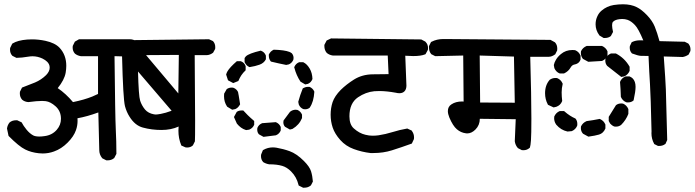

<svg xmlns="http://www.w3.org/2000/svg" viewBox="-20 -749 3249 898"><path d="M250 -336.9Q288.1 -311 321.3 -271.5Q374 -282.2 411.6 -297.4Q425.3 -303.2 438.5 -309.6V-486.3H357.9Q342.3 -488.8 330.6 -498Q319.8 -509.8 319.8 -526.4Q319.8 -529.8 320.3 -534.2L330.1 -554.2L349.6 -565.4H586.9Q606.4 -565.4 620.1 -553.2Q630.4 -540 630.4 -523.4Q630.4 -520 629.9 -515.1L620.1 -496.6Q610.4 -489.7 601.1 -487.1Q591.8 -484.4 582 -484.4Q582 -484.4 515.6 -486.3Q518.6 -200.7 521.5 -144.3Q524.4 -87.9 524.4 -31.2V-29.3L514.2 -9.8L512.7 -8.8Q501 1 482.9 1Q481 1 477.5 1L459 -8.3L457.5 -9.8Q444.3 -26.4 444.3 -46.9L439.9 -223.1Q388.2 -204.1 342.3 -195.8Q342.8 -189.9 342.8 -184.6Q342.8 -161.6 335.4 -140.6Q325.2 -110.8 296.1 -81.8Q267.1 -52.7 232.4 -40.5Q207 -31.2 179.7 -31.2Q170.9 -31.2 161.6 -32.2Q125.5 -36.1 98.1 -49.8Q68.8 -64 20 -113.3L12.7 -147.9Q15.1 -164.6 24.9 -176.3Q37.1 -186.5 55.2 -186.5Q57.1 -186.5 60.5 -186.5L81.1 -176.8Q89.4 -160.6 104.5 -142.1Q119.1 -124.5 135.3 -115.7Q145.5 -110.4 164.1 -110.4Q174.3 -110.4 187.5 -112.3Q223.6 -116.7 245.6 -142.1Q265.1 -164.6 265.1 -193.4Q265.1 -229.5 239.7 -252Q216.3 -272.9 193.8 -275.9Q186.5 -276.9 176.8 -276.9Q152.8 -276.9 112.8 -271.5Q95.7 -272.5 83.5 -282.7Q72.8 -294.9 72.8 -311.5Q72.8 -314.9 73.2 -319.8L83 -339.4Q116.2 -352.1 144 -363.3Q172.9 -375.5 195.8 -397.9Q212.4 -415 212.4 -432.6Q212.4 -441.9 209 -448.5Q205.6 -455.1 200.7 -460Q192.4 -468.3 178.7 -475.1Q155.8 -485.8 132.3 -485.8Q123.5 -485.8 115.2 -484.4Q79.6 -478.5 58.6 -478.5H56.6L38.1 -487.8L37.1 -488.8Q26.9 -500 26.9 -516.6Q26.9 -520 27.3 -524.4L37.1 -544.4L39.1 -545.9Q63 -560.5 106.4 -564Q117.7 -564.9 129.4 -564.9Q160.6 -564.9 192.4 -558.1Q237.3 -548.3 258.8 -525.4Q290 -491.7 290 -441.4Q290 -425.8 287.1 -408.7Q281.2 -375.5 250 -336.9Z M815.4 -157.2Q780.3 -141.1 735.4 -141.1Q689.5 -141.1 648.4 -152.3Q611.3 -162.1 585.9 -203.1Q571.8 -225.1 564.5 -252.4Q555.7 -287.1 550.8 -487.3Q542.5 -485.8 533.7 -485.8Q513.7 -485.8 493.2 -495.6L492.2 -497.1Q482.4 -508.8 482.4 -526.9Q482.4 -528.8 482.4 -532.2L491.7 -549.8L493.2 -551.3Q505.9 -561 522.9 -561Q527.3 -561 531.7 -560.5L957.5 -565.4L975.6 -557.1L976.6 -556.2Q986.8 -544.9 986.8 -528.3Q986.8 -524.9 986.3 -520L976.6 -502.4Q961.9 -491.7 948.2 -491.2H890.6Q892.6 -269.5 892.6 -185.1Q892.6 -100.6 891.6 -87.9L882.3 -69.3L881.3 -68.4Q871.1 -59.1 855.5 -59.1Q848.6 -59.1 846.7 -60.1L828.1 -68.4Q820.8 -86.4 817.6 -103.3Q814.5 -120.1 814.5 -137.7Q814.5 -138.2 815.4 -157.2ZM699.7 -214.4Q703.6 -213.4 707.3 -213.4Q710.9 -213.4 716.3 -213.9Q721.7 -214.4 731.9 -216.3Q753.4 -220.2 782.7 -231L625.5 -414.6Q628.4 -300.3 635.5 -278.1Q642.6 -255.9 658.2 -236.8Q673.3 -219.2 699.7 -214.4ZM814 -312 816.4 -492.2 663.1 -491.2Z M1239.3 19.5H1238.8Q1223.6 17.1 1210.4 8.8L1210 7.8Q1200.7 -2.9 1200.7 -18.6Q1200.7 -24.9 1201.7 -27.3L1209.5 -46.4L1211.9 -47.9Q1232.4 -59.6 1255.9 -59.6Q1264.2 -59.6 1273.4 -58.1Q1304.7 -52.7 1334.5 -42Q1367.2 -30.3 1401.4 3.9Q1428.2 30.8 1434.8 52.2Q1441.4 73.7 1443.4 100.1L1434.1 118.2L1432.6 119.1Q1420.9 128.9 1402.8 128.9Q1400.9 128.9 1397.5 128.9L1377 118.7L1376 115.2Q1367.2 78.6 1341.3 52.7Q1321.8 33.2 1300.3 26.9Q1275.4 19.5 1239.3 19.5ZM1183.1 -142.6Q1183.1 -148.9 1184.3 -152.1Q1185.5 -155.3 1187.7 -158.2Q1189.9 -161.1 1192.4 -164.1Q1197.8 -169.4 1206.1 -172.9L1270 -177.7Q1286.1 -170.9 1292.5 -156.2L1293 -154.8V-139.2Q1290.5 -132.8 1288.1 -129.9Q1285.6 -127 1283.9 -125.2Q1282.2 -123.5 1280.3 -121.6Q1276.4 -118.7 1270.5 -116.2L1212.4 -108.9L1191.4 -120.6L1190.4 -121.6Q1183.1 -129.9 1183.1 -142.6ZM1110.4 -232.4Q1112.8 -232.4 1117.7 -232.4Q1127 -222.2 1138.2 -210.9Q1149.4 -199.7 1168.9 -183.1V-165.5Q1162.1 -149.4 1145.5 -142.6L1131.3 -140.6L1129.4 -141.1Q1106 -148.4 1087.9 -170.9L1074.2 -201.7L1086.9 -225.1L1087.9 -226.1Q1096.7 -232.4 1110.4 -232.4ZM1305.2 -177.2Q1305.2 -180.2 1306.2 -185.5L1336.4 -226.1Q1348.6 -235.8 1362.8 -235.8Q1368.7 -235.8 1371.1 -234.9Q1385.7 -228.5 1392.1 -213.9L1392.6 -212.4V-196.8Q1379.4 -164.6 1348.6 -146.5L1347.7 -146L1335.9 -143.1L1313.5 -155.8L1312.5 -156.7Q1305.2 -165 1305.2 -177.2ZM1027.8 -298.8Q1027.8 -303.7 1028.3 -311L1040 -331.5L1041.5 -333Q1051.8 -339.4 1063.5 -339.4Q1069.8 -339.4 1073.2 -337.9Q1086.9 -332 1093.3 -318.8Q1095.2 -312 1103 -261.2Q1098.1 -252.4 1093 -247.3Q1087.9 -242.2 1080.6 -238.8L1065.9 -235.8L1042.5 -250L1041.5 -251.5Q1027.8 -272.5 1027.8 -298.8ZM1396 -335.4Q1408.7 -342.8 1420.4 -342.8Q1424.3 -342.8 1427.7 -342.8Q1443.4 -335.9 1449.7 -321.3L1450.2 -319.8Q1447.3 -272.9 1429.2 -246.6L1428.7 -245.6L1427.7 -244.6Q1418.5 -237.8 1406.7 -237.8Q1400.9 -237.8 1398.4 -238.8Q1383.8 -245.1 1377.4 -260.3L1375 -272.9Q1383.3 -304.2 1396 -335.4ZM1379.4 -458H1398.4Q1408.2 -453.1 1415.3 -445.8Q1422.4 -438.5 1428.7 -427.7Q1440.4 -407.7 1441.4 -379.4Q1437.5 -370.1 1432.4 -365Q1427.2 -359.9 1420.4 -356.9L1407.7 -354L1385.3 -367.2Q1365.7 -397 1356.9 -431.6L1356 -434.1L1356.9 -436.5Q1363.3 -451.2 1377.9 -457.5ZM1087.9 -462.9H1106Q1114.7 -459.5 1120.1 -454.1Q1125.5 -448.7 1128.9 -439.9V-420.4Q1116.2 -408.2 1108.6 -396.7Q1101.1 -385.3 1094.7 -370.1L1070.8 -360.4L1046.4 -373.5L1037.6 -400.4Q1040 -408.7 1043.9 -415.5Q1055.2 -434.6 1087.9 -462.9ZM1124 -458V-477.5Q1126.5 -481.9 1129.9 -485.4Q1143.6 -499 1199.7 -512.2Q1206.1 -509.8 1209 -507.6Q1211.9 -505.4 1214.8 -502.9Q1220.2 -497.6 1223.6 -488.8V-471.7Q1214.4 -453.6 1193.4 -446.3Q1174.8 -439.5 1147.5 -435.1L1145 -436Q1131.8 -442.4 1125 -456.5ZM1237.3 -488.8Q1237.3 -490.7 1237.3 -494.1Q1241.7 -502.4 1246.8 -507.6Q1252 -512.7 1260.3 -516.6Q1311 -515.1 1333.5 -506.3Q1339.8 -503.9 1345.2 -499.5Q1353 -489.7 1353 -478Q1353 -472.2 1352.1 -470Q1351.1 -467.8 1350.1 -465.8Q1349.1 -463.9 1348.1 -462.4Q1341.8 -452.6 1330.6 -447.8L1318.4 -445.3Q1283.7 -452.1 1247.6 -460.9L1245.6 -462.9Q1237.3 -473.6 1237.3 -488.8Z M1535.6 -271.5Q1545.4 -299.8 1573.7 -328.6Q1600.1 -354.5 1635.7 -377Q1673.3 -400.4 1721.2 -401.4Q1761.7 -402.3 1797.4 -402.3L1793.5 -489.3H1536.6Q1520 -491.7 1508.3 -501.5Q1497.1 -514.6 1497.1 -533.7Q1497.1 -535.6 1497.1 -539.1L1507.8 -559.6L1528.3 -569.3L1950.2 -564.5L1969.7 -554.2L1970.2 -553.2Q1981.9 -542 1981.9 -524.4Q1981.9 -521 1981.4 -516.1L1970.2 -495.6L1967.8 -494.6Q1948.7 -486.8 1912.6 -486.8Q1895.5 -486.8 1875.5 -488.3L1880.9 -347.7Q1880.4 -330.6 1871.6 -321.8Q1862.8 -313 1848.1 -313Q1840.3 -313 1830.6 -315.4Q1787.6 -323.2 1753.9 -323.2Q1741.7 -323.2 1730.5 -322.3Q1690.4 -318.4 1654.3 -293.9Q1614.3 -266.6 1614.3 -205.1Q1614.3 -166.5 1634.8 -148.4Q1660.2 -125.5 1689 -118.7Q1706.5 -114.3 1721.9 -114.3Q1737.3 -114.3 1750.5 -116.2Q1783.2 -121.1 1815.9 -131.3Q1848.6 -141.6 1884.8 -147.9L1905.8 -138.2L1906.7 -136.2Q1916.5 -123 1916.5 -106.4Q1916.5 -103 1916 -98.6L1906.2 -77.6Q1857.9 -60.1 1813 -45.9Q1772.5 -33.2 1726.1 -33.2Q1716.8 -33.2 1712.9 -33.2Q1671.9 -38.1 1634.8 -51.8Q1597.2 -65.4 1571.5 -94.2Q1545.9 -123 1536.1 -152.1Q1526.4 -181.2 1526.4 -212.4Q1526.4 -243.7 1535.6 -271.5Z M2165 -125Q2162.1 -125 2159.2 -125.5Q2135.3 -128.4 2116.7 -144.5Q2098.1 -160.2 2081.5 -199.7Q2074.7 -216.3 2074.7 -229.5Q2074.7 -250.5 2091.8 -261.2Q2111.8 -274.4 2141.1 -274.4Q2144.5 -274.4 2148.4 -273.9L2146.5 -489.3L2015.6 -486.3L1997.1 -495.6L1996.1 -497.1Q1986.3 -508.8 1986.3 -527.8Q1986.3 -529.8 1986.3 -533.2L1996.1 -552.7L1998.5 -553.7Q2022.9 -566.4 2053.2 -566.4Q2057.6 -566.4 2062 -566.4L2554.7 -562.5L2575.2 -551.3L2576.2 -550.3Q2586.4 -539.1 2586.4 -521.5Q2586.4 -518.6 2585.9 -513.2L2576.7 -494.6L2574.7 -493.7Q2561.5 -483.9 2546.9 -483.4H2460Q2465.3 -297.4 2465.3 -193.4Q2465.3 -121.1 2463.4 -93.8Q2461.4 -66.4 2458.5 -59.6L2457.5 -57.6L2456.1 -56.6Q2444.3 -46.4 2428.2 -46.4Q2425.3 -46.4 2420.4 -46.9L2402.3 -56.2Q2390.1 -69.8 2387.7 -88.4L2392.1 -191.4L2224.1 -193.4Q2224.1 -163.6 2203.6 -143.1Q2185.5 -125 2165 -125ZM2225.6 -269.5 2387.7 -268.6 2383.8 -484.4 2223.6 -489.3Z M3026.9 -126Q3026.9 -129.9 3027.3 -133.8Q3023.4 -304.2 3020 -356.4Q3016.6 -406.2 3013.2 -487.3Q2990.2 -487.3 2977.3 -487.8Q2964.4 -488.3 2936 -499L2934.6 -500.5Q2925.3 -510.7 2925.3 -525.9Q2925.3 -528.8 2925.8 -533.2L2934.6 -551.8L2937 -552.7Q2953.1 -560.5 2974.1 -560.5Q2981 -560.5 2988.8 -560.1Q2965.8 -615.2 2949.7 -631.8Q2932.1 -650.4 2915 -656.2Q2903.3 -660.2 2889.6 -660.2Q2883.3 -660.2 2876.5 -659.2Q2856.4 -656.7 2847.2 -647Q2842.8 -642.6 2842.8 -630.9Q2842.8 -619.1 2847.2 -599.6L2837.4 -581.1L2835.9 -579.6Q2825.2 -571.3 2809.1 -571.3Q2807.1 -571.3 2803.2 -571.3L2783.7 -583L2782.7 -584.5Q2765.6 -607.9 2765.6 -635.3Q2765.6 -655.3 2773.9 -672.9Q2780.8 -688.5 2793.5 -699.2Q2817.9 -720.2 2850.6 -725.6Q2873.5 -729 2893.6 -729Q2931.6 -729 2958.5 -715.3Q2980.5 -704.6 3005.9 -678.2Q3031.2 -651.9 3042.5 -624Q3053.7 -596.2 3064.5 -556.6L3182.6 -553.7L3199.2 -545.4Q3209.5 -533.2 3209.5 -518.1Q3209.5 -515.1 3209 -510.3L3200.7 -493.7Q3187.5 -484.9 3173.3 -482.4L3084.5 -484.9Q3092.8 -370.1 3094.2 -331.8Q3095.7 -293.5 3100.6 -94.2L3092.3 -75.7L3090.3 -74.7Q3079.1 -66.4 3063 -66.4Q3061 -66.4 3057.6 -66.4L3040 -75.2L3039.1 -77.1Q3026.9 -99.6 3026.9 -126ZM2696.8 -149.9Q2696.8 -152.8 2697.3 -157.7Q2701.7 -166.5 2707.8 -172.4Q2713.9 -178.2 2723.6 -182.6Q2753.4 -186.5 2785.2 -192.9Q2795.4 -188 2801.3 -182.1Q2807.1 -176.3 2811.5 -166.5V-147.9Q2801.8 -125.5 2781.7 -119.6Q2764.2 -114.3 2731.9 -109.9L2707 -123.5L2706.1 -124.5Q2696.8 -134.8 2696.8 -149.9ZM2581.5 -166Q2575.7 -174.3 2573.7 -182.1Q2571.8 -189.9 2571.8 -194.8Q2571.8 -199.7 2572.3 -204.1Q2580.1 -221.7 2596.7 -229L2598.1 -229.5H2618.2L2620.6 -227.5Q2645 -206.1 2670.9 -194.8L2672.4 -193.4Q2680.2 -183.6 2680.2 -168.9Q2680.2 -162.6 2679.2 -160.2Q2671.9 -143.6 2655.3 -136.2L2654.3 -135.7L2634.3 -133.8Q2603 -140.6 2581.5 -166ZM2827.1 -183.1V-200.2V-202.6L2860.4 -256.3L2861.3 -257.3Q2871.1 -265.1 2885.7 -265.1Q2892.1 -265.1 2895.5 -263.7Q2902.8 -260.3 2908.7 -254.4Q2914.6 -248.5 2918.9 -238.8V-216.3Q2908.2 -188 2885.3 -165Q2875 -156.7 2860.4 -156.7Q2854 -156.7 2851.3 -158Q2848.6 -159.2 2846.2 -160.6Q2843.8 -162.1 2841.6 -163.8Q2839.4 -165.5 2837.4 -167.5Q2835.4 -169.4 2833.5 -171.4Q2830.1 -176.3 2827.1 -183.1ZM2529.3 -313Q2529.3 -351.1 2550.8 -375.5L2551.3 -376Q2563.5 -384.3 2577.6 -384.3Q2584.5 -384.3 2586.9 -383.3Q2603.5 -376 2610.8 -359.4L2611.8 -356.9Q2606.9 -336.4 2606.9 -317.1Q2606.9 -297.9 2609.4 -277.3L2608.9 -275.4Q2601.6 -256.8 2582 -249.5L2569.3 -246.6L2543 -258.8L2542 -260.7Q2529.3 -284.7 2529.3 -313ZM2905.8 -391.6H2924.3Q2933.6 -387.7 2939 -382.3Q2952.6 -368.7 2952.6 -342.8Q2952.6 -321.3 2943.4 -279.8L2941.4 -277.8Q2931.6 -270 2917 -270Q2910.6 -270 2908.2 -271Q2891.6 -278.3 2884.3 -294.9L2883.8 -295.9Q2882.8 -333.5 2879.9 -365.7Q2885.7 -379.9 2896.5 -386.7Q2899.9 -389.2 2905.8 -391.6ZM2811 -465.8Q2811 -472.2 2812.5 -475.6Q2815.9 -482.9 2821.8 -488.8Q2827.6 -494.6 2837.4 -499H2860.4Q2901.4 -477.5 2923.8 -438.5L2924.8 -436.5V-417.5Q2917 -399.4 2900.4 -392.1L2898.9 -391.6L2885.7 -389.2L2819.8 -440.9Q2811 -451.2 2811 -465.8ZM2656.7 -515.1Q2668 -515.1 2671.4 -513.7Q2679.2 -510.3 2685.1 -504.4Q2690.9 -498.5 2695.3 -488.8V-470.2Q2691.9 -461.9 2687.5 -457.5Q2679.7 -449.7 2667.5 -447.5Q2655.3 -445.3 2648.4 -432.6Q2638.2 -415 2618.7 -405.8L2616.7 -405.3H2598.1Q2591.3 -408.2 2587.9 -410.9Q2584.5 -413.6 2582.5 -415.5Q2576.7 -421.4 2572.8 -430.2L2570.3 -444.8Q2573.2 -458 2579.6 -468.3Q2587.9 -483.4 2603.5 -496.1Q2626 -515.1 2656.7 -515.1ZM2696.8 -501Q2696.8 -504.4 2697.3 -509.3Q2701.7 -518.1 2707.8 -523.9Q2713.9 -529.8 2724.1 -534.2H2795.4Q2813.5 -526.4 2820.8 -509.8L2821.3 -508.3V-489.7Q2816.9 -480 2811 -474.1Q2805.2 -468.3 2795.9 -463.9L2731.4 -460L2706.5 -473.6L2705.6 -474.6Q2696.8 -486.3 2696.8 -501Z"/></svg>

Font: Bakudai
Style: Bold
Weight: 700
Version: Version 1.48